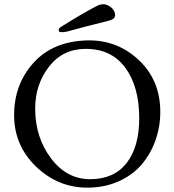

<svg xmlns="http://www.w3.org/2000/svg" viewBox="-20 -850 803 884"><path d="M290 -705Q268 -700 256 -703Q250 -704 250.5 -712Q251 -720 259 -725Q357 -787 423 -821Q452 -837 475 -826Q509 -810 510 -780Q510 -761 478 -754Q365 -726 290 -705ZM375 -625Q269 -625 205.5 -543Q142 -461 142 -350Q142 -218 214.5 -121.5Q287 -25 395 -25Q505 -25 563 -99.5Q621 -174 621 -305Q621 -451 557 -538Q493 -625 375 -625ZM45 -320Q45 -462 134.5 -561Q224 -660 382 -664Q519 -667 618.5 -574Q718 -481 718 -335Q718 -267 696 -204.5Q674 -142 632.5 -93Q591 -44 526 -15Q461 14 382 14Q247 14 146 -83Q45 -180 45 -320Z"/></svg>

Font: EB Garamond
Style: SC
Weight: 400
Version: Version 000.010